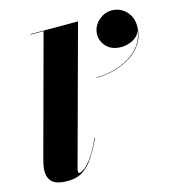

<svg xmlns="http://www.w3.org/2000/svg" viewBox="-113 -857 884 963"><g transform="rotate(-15 329.0 -375.0)"><path d="M452.4 -662.3Q452.4 -687.5 466.4 -709.9Q480.4 -732.3 503.6 -746.1Q526.8 -759.9 554 -759.9Q581.6 -759.9 605.2 -746.3Q628.8 -732.7 643.2 -708.1Q657.6 -683.5 657.6 -650.3Q657.6 -600.7 634.4 -563.7Q611.2 -526.7 572.6 -502.1Q534 -477.5 487.4 -465.1Q440.8 -452.7 394.4 -452.7V-454.7Q438.8 -454.7 482.8 -465.9Q526.8 -477.1 564 -499.3Q601.2 -521.5 625.6 -554.7Q650 -587.9 654.4 -631.9Q648.8 -610.3 632.2 -596.5Q615.6 -582.7 594.6 -576.1Q573.6 -569.5 554.4 -569.5Q507.6 -569.5 480 -596.3Q452.4 -623.1 452.4 -662.3ZM309 -164.5Q284 -111.5 258.5 -72.2Q233 -33 200.8 -11.5Q168.5 10 122.5 10Q65 10 42.5 -10.5Q20 -31 20 -67Q20 -85.5 24.2 -103.5Q28.5 -121.5 30.5 -129.5L197.5 -747.5H130V-750H377L183.5 -36.5Q181.5 -29 181.5 -22Q181.5 -14 188.5 -14Q192 -14 207.8 -22.5Q223.5 -31 248.8 -62.8Q274 -94.5 306.5 -165Z"/></g></svg>

Font: Bodoni* 72pt Fatface
Style: Italic
Weight: 900
Italic angle: -13°
Version: Version 2.3